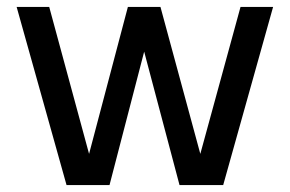

<svg xmlns="http://www.w3.org/2000/svg" viewBox="-20 -534 836 554"><path d="M172 0H296L396 -385L498 0H624L768 -514H674L558 -90L443 -514H349L237 -90L122 -514H28Z"/></svg>

Font: Telex Regular
Style: Regular
Weight: 400
Designer: Andres Torresi
Foundry: Andres Torresi
Version: Version 1.001